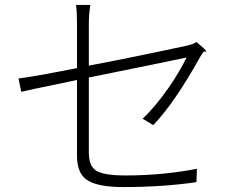

<svg xmlns="http://www.w3.org/2000/svg" viewBox="-20 -766 935 778"><path d="M478 -8Q370 -8 328 -40Q292 -68 292 -135V-288V-442Q271 -438 231 -429Q94 -401 66 -394L55 -448Q109 -454 292 -490V-671Q292 -719 288 -746H346Q340 -706 340 -671V-500Q539 -538 737 -581Q767 -588 776 -596Q818 -561 816 -558Q815 -556 810 -557Q804 -557 802 -553Q801 -551 797.5 -545.5Q794 -540 792 -537Q688 -350 601 -259L558 -285Q610 -334 665 -413Q710 -479 736 -533Q732 -532 582 -501Q423 -469 340 -452V-147Q340 -94 369 -75Q400 -55 487 -55Q637 -55 778 -82L776 -28Q641 -8 478 -8Z"/></svg>

Font: GenSekiGothic TW L
Style: Regular
Weight: 300
Version: Version 1.501;PS 1;hotconv 16.6.51;makeotf.lib2.5.65220